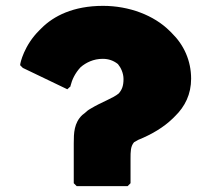

<svg xmlns="http://www.w3.org/2000/svg" viewBox="-20 -630 722 656"><path d="M261 -237C233 -210 232 -176 232 -140V-4L242 6H416L426 -4V-88C426 -112 426 -130 438 -144C441 -146 447 -149 452 -152C499 -171 539 -195 570 -225L578 -233C612 -266 633 -308 633 -361C633 -423 608 -477 567 -517L560 -524C506 -578 421 -610 332 -610C230 -610 163 -575 122 -534L115 -527C62 -475 49 -414 49 -409V-407L58 -398L210 -325L221 -335V-337C226 -357 236 -380 256 -401C274 -416 299 -429 331 -429C351 -429 368 -423 383 -411C393 -399 402 -380 402 -360C402 -337 397 -324 386 -311C366 -294 328 -282 290 -259C281 -254 275 -249 270 -244Z"/></svg>

Font: Hussar Woodtype
Style: Ultra
Weight: 900
Foundry: Cannot Into Space Fonts
Version: Version 1.07